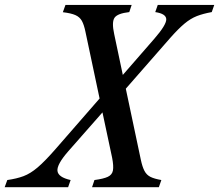

<svg xmlns="http://www.w3.org/2000/svg" viewBox="-116 -782 916 802"><path d="M472 -116Q478.5 -85 487.5 -68Q496.5 -51 512.8 -43Q529 -35 558 -30L547.5 0H268.5L278.5 -30Q316.5 -35 334.5 -43.5Q352.5 -52 355.8 -70.2Q359 -88.5 352.5 -122.5L312 -312.5L169.5 -150.5Q121 -95 124 -68.2Q127 -41.5 179 -30L168.5 0H-96.5L-85.5 -30Q-46.5 -35.5 -17.8 -46.2Q11 -57 41 -82.5Q71 -108 113.5 -156.5L300 -370.5L241 -649Q235 -678.5 226 -694.8Q217 -711 198.8 -719Q180.5 -727 146.5 -731L157.5 -761.5H434L424 -731.5Q375 -726 362.5 -708Q350 -690 361 -639.5L397 -469L528.5 -620Q578.5 -677.5 578.5 -701Q578.5 -724.5 532.5 -731.5L543 -761.5H779L768.5 -731.5Q732.5 -725 706.2 -714.8Q680 -704.5 654.5 -683.2Q629 -662 595 -623.5L409.5 -411.5Z"/></svg>

Font: Libre Caslon Condensed SemiBold Italic
Style: Regular
Weight: 600
Italic angle: -22.583°
Designer: Pablo Impallari, Rodrigo Fuenzalida, Katja Schimmel, Ertekin Erdin
Foundry: Pablo Impallari, Rodrigo Fuenzalida
Version: Version 2.000; ttfautohint (v1.8.4.7-5d5b);gftools[0.9.33]